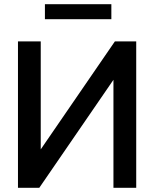

<svg xmlns="http://www.w3.org/2000/svg" viewBox="-20 -899 738 919"><path d="M632 -701V0H523V-517L168 0H66V-701H175V-184L530 -701ZM195 -807V-879H513V-807Z"/></svg>

Font: LT Superior Semi-bold
Style: Regular
Weight: 600
Designer: Daniel Lyons
Foundry: LyonsType
Version: Version 1.0